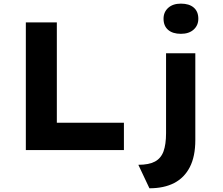

<svg xmlns="http://www.w3.org/2000/svg" viewBox="-20 -823 1221 1053"><path d="M121.7 0V-700H291.7V-149.9H659.6V0ZM799.5 209.6 738.7 80.8Q796.6 80.8 829.7 63.1Q862.8 45.3 876.8 7.1Q890.7 -31 890.7 -93.2V-530.7H1051.2V-55Q1051.2 34.8 1021.1 93.4Q991 151.9 935.2 180.8Q879.3 209.6 799.5 209.6ZM972.3 -637.5Q927.2 -637.5 902.1 -659.1Q876.9 -680.7 876.9 -720.3Q876.9 -756.8 902.6 -780Q928.2 -803.1 972.3 -803.1Q1017.4 -803.1 1042.5 -781.5Q1067.7 -759.9 1067.7 -720.3Q1067.7 -683.9 1042 -660.7Q1016.4 -637.5 972.3 -637.5Z"/></svg>

Font: Lexend Exa
Style: Regular
Weight: 400
Designer: Bonnie Shaver-Troup, Thomas Jockin
Foundry: Lexend
Version: Version 1.007